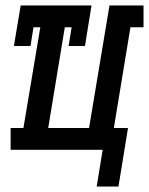

<svg xmlns="http://www.w3.org/2000/svg" viewBox="-20 -550 547 705"><path d="M335 135 357 0H19V-80H66L128 -450H103L92 -381H31L56 -530H316L292 -381H232L243 -450H218L157 -80H307L382 -530H507V-450H459L398 -80H450L415 135Z"/></svg>

Font: Iosevka Curly Slab MdObl
Style: Regular
Weight: 500
Italic angle: -9°
Monospace: yes
Designer: Belleve Invis
Foundry: Belleve Invis
Version: Version 11.0.0; ttfautohint (v1.8.3)